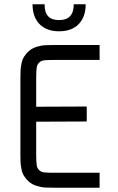

<svg xmlns="http://www.w3.org/2000/svg" viewBox="-20 -876 550 896"><path d="M131.8 -856H188Q188 -818.8 204.3 -800.5Q220.7 -782.2 255.9 -782.2Q324.2 -782.2 324.2 -856H379.9Q379.9 -797.4 347.4 -763.7Q314.9 -730 255.9 -730Q196.8 -730 164.3 -763.7Q131.8 -797.4 131.8 -856ZM148.9 -377.9 384.8 -378.9V-309.1L148.9 -308.1V-154.8Q148.9 -118.7 151.6 -103.5Q154.3 -88.4 166 -79.1Q174.3 -72.8 187.7 -71.3Q201.2 -69.8 231.9 -69.8H444.8V0H231.9Q203.1 0 188 -1Q172.9 -2 151.9 -8.3Q130.9 -14.6 115.2 -27.8Q101.1 -40.5 92.3 -54.7Q83.5 -68.8 80.1 -87.4Q76.7 -106 75.9 -118.4Q75.2 -130.9 75.2 -154.8V-511.2Q75.2 -535.2 75.9 -547.6Q76.7 -560.1 80.1 -578.6Q83.5 -597.2 92.3 -611.3Q101.1 -625.5 115.2 -638.2Q130.9 -651.4 151.9 -657.7Q172.9 -664.1 188 -665Q203.1 -666 231.9 -666H444.8V-596.2H231.9Q201.2 -596.2 187.7 -594.7Q174.3 -593.3 166 -586.9Q154.3 -577.6 151.6 -562.5Q148.9 -547.4 148.9 -511.2Z"/></svg>

Font: Gidolinya
Style: Regular
Weight: 400
Version: Version 1.0.3